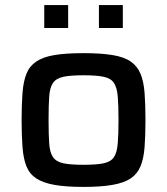

<svg xmlns="http://www.w3.org/2000/svg" viewBox="-20 -727 657 755"><path d="M308 8Q239 8 194 0Q149 -8 122.5 -25.5Q96 -43 84 -73Q72 -103 68.5 -148Q65 -193 65 -255Q65 -317 68.5 -362Q72 -407 84 -437Q96 -467 122.5 -485Q149 -503 194 -510.5Q239 -518 308 -518Q377 -518 422.5 -510.5Q468 -503 494 -485Q520 -467 532.5 -437Q545 -407 548.5 -362Q552 -317 552 -255Q552 -193 548.5 -148Q545 -103 532.5 -73Q520 -43 494 -25.5Q468 -8 422.5 0Q377 8 308 8ZM308 -79Q360 -79 388 -85Q416 -91 428 -109Q440 -127 443 -162.5Q446 -198 446 -255Q446 -313 443 -348Q440 -383 428 -401Q416 -419 388 -425Q360 -431 308 -431Q257 -431 229 -425Q201 -419 188.5 -401Q176 -383 173.5 -348Q171 -313 171 -255Q171 -198 173.5 -162.5Q176 -127 188.5 -109Q201 -91 229 -85Q257 -79 308 -79ZM154 -617V-707H248V-617ZM369 -617V-707H463V-617Z"/></svg>

Font: Saira SemiExpanded Medium
Style: Regular
Weight: 500
Width: 6
Designer: Hector Gatti with collaboration of the Omnibus-Type team
Foundry: Omnibus-Type
Version: Version 1.101